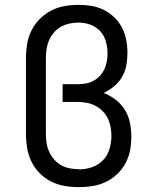

<svg xmlns="http://www.w3.org/2000/svg" viewBox="-20 -763 640 791"><path d="M305 8Q275 8 246 3Q217 -2 191 -15Q165 -28 144 -49Q123 -70 110 -96.5Q97 -123 92 -152Q87 -181 87 -210V-525Q87 -554 92 -583Q97 -612 110 -638Q123 -664 144 -685Q165 -706 191 -719.5Q217 -733 246 -738Q275 -743 304 -743Q331 -743 357.5 -738.5Q384 -734 408 -722Q432 -710 451.5 -691Q471 -672 483 -648.5Q495 -625 500 -598.5Q505 -572 505 -545Q505 -519 500.5 -494Q496 -469 483 -446.5Q470 -424 450 -407.5Q430 -391 407 -380Q433 -370 456 -352.5Q479 -335 494 -311Q509 -287 515 -258.5Q521 -230 521 -202Q521 -173 516 -145Q511 -117 497.5 -91.5Q484 -66 463 -46Q442 -26 416 -13.5Q390 -1 361.5 3.5Q333 8 305 8ZM305 -66Q305 -66 305 -65.5Q305 -65 305 -65Q332 -65 358.5 -74Q385 -83 404 -102.5Q423 -122 431 -149Q439 -176 439 -203Q439 -222 435.5 -240.5Q432 -259 424 -275.5Q416 -292 402.5 -305.5Q389 -319 372.5 -327.5Q356 -336 337.5 -339.5Q319 -343 300 -343H238V-416H300Q317 -416 333.5 -419Q350 -422 365 -430Q380 -438 391.5 -450.5Q403 -463 410 -478Q417 -493 420 -509.5Q423 -526 423 -543Q423 -568 416 -592.5Q409 -617 392.5 -635Q376 -653 352 -661.5Q328 -670 304 -670Q285 -670 266.5 -666Q248 -662 231.5 -653Q215 -644 202.5 -629.5Q190 -615 182.5 -598Q175 -581 172 -562.5Q169 -544 169 -525V-210Q169 -191 172 -172.5Q175 -154 183 -137Q191 -120 203.5 -105.5Q216 -91 232.5 -82Q249 -73 267.5 -69.5Q286 -66 305 -66Z"/></svg>

Font: Iosevka Slab Extended
Style: Regular
Weight: 400
Width: 7
Monospace: yes
Designer: Belleve Invis
Foundry: Belleve Invis
Version: Version 11.1.1; ttfautohint (v1.8.3)